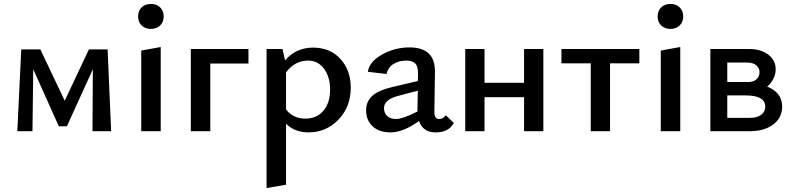

<svg xmlns="http://www.w3.org/2000/svg" viewBox="-20 -667 4027 976"><path d="M545 0H450L452 -315L320 -25H279L149 -315L145 0H68L88 -416H185L309 -155L432 -416H527Z M682 -583Q682 -612 700 -629.5Q718 -647 747 -647Q776 -647 794 -629.5Q812 -612 812 -583Q812 -555 794 -537.5Q776 -520 747 -520Q718 -520 700 -537.5Q682 -555 682 -583ZM698 0V-410L797 -428V0Z M1243 -418V-344H1049V0H950V-418Z M1571 -425Q1658 -425 1710.5 -367.5Q1763 -310 1763 -221Q1763 -124 1700.5 -59Q1638 6 1548 6Q1478 6 1434 -38V272L1335 289V-418H1416L1429 -360Q1485 -425 1571 -425ZM1532 -64Q1590 -64 1624 -104Q1658 -144 1658 -212Q1658 -275 1627.5 -317Q1597 -359 1546 -359Q1479 -359 1434 -299V-111Q1470 -64 1532 -64Z M2246 -81 2287 -42Q2261 6 2194 6Q2130 6 2110 -52Q2030 6 1965 6Q1907 6 1874 -25Q1841 -56 1841 -107Q1841 -150 1871.5 -179Q1902 -208 1980 -226L2104 -255L2105 -287Q2106 -328 2091.5 -343.5Q2077 -359 2044 -359Q2010 -359 1981.5 -342.5Q1953 -326 1945 -291L1850 -302Q1857 -353 1921.5 -389.5Q1986 -426 2062 -426Q2127 -426 2159.5 -395Q2192 -364 2191 -300L2188 -97Q2188 -62 2213 -62Q2233 -62 2246 -81ZM1993 -62Q2026 -62 2102 -100V-111L2104 -206L2005 -180Q1932 -161 1932 -117Q1932 -92 1948.5 -77Q1965 -62 1993 -62Z M2644 -418H2742V0H2644V-173H2443V0H2345V-418H2443V-246H2644Z M3230 -418V-345H3081V0H2983V-345H2834V-418Z M3323 -583Q3323 -612 3341 -629.5Q3359 -647 3388 -647Q3417 -647 3435 -629.5Q3453 -612 3453 -583Q3453 -555 3435 -537.5Q3417 -520 3388 -520Q3359 -520 3341 -537.5Q3323 -555 3323 -583ZM3339 0V-410L3438 -428V0Z M3880 -227Q3956 -196 3956 -125Q3956 -69 3911 -34.5Q3866 0 3790 0H3591V-418H3787Q3847 -418 3885 -389.5Q3923 -361 3923 -315Q3923 -265 3880 -227ZM3776 -349H3677V-250H3785Q3810 -250 3825.5 -264Q3841 -278 3841 -300Q3841 -320 3825 -334.5Q3809 -349 3776 -349ZM3793 -68Q3830 -68 3850 -84Q3870 -100 3870 -125Q3870 -182 3770 -182H3677V-68Z"/></svg>

Font: EauTestText Semibold
Style: Regular
Weight: 600
Designer: Christian Thalmann (Catharsis Fonts)
Version: Version 0.001;PS 000.001;hotconv 1.0.88;makeotf.lib2.5.64775